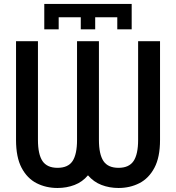

<svg xmlns="http://www.w3.org/2000/svg" viewBox="-20 -940 895 976"><path d="M205.1 -791V-919.9H649.4V-791H576.2V-852.1H463.9V-791H390.6V-852.1H278.3V-791ZM482.9 -730.5V-228.5Q482.9 -155.8 505.9 -121.3Q528.8 -86.9 582.5 -86.9Q635.7 -86.9 658.9 -121.3Q682.1 -155.8 682.1 -228.5V-730.5H793.5V-228.5Q793.5 -140.6 764.9 -86.9Q736.3 -33.2 688.5 -8.8Q640.6 15.6 582.5 15.6Q536.1 15.6 496.1 0.2Q456.1 -15.1 427.2 -48.8Q398.9 -15.1 358.9 0.2Q318.8 15.6 272.5 15.6Q213.9 15.6 166 -8.8Q118.2 -33.2 89.8 -86.9Q61.5 -140.6 61.5 -228.5V-730.5H172.9V-228.5Q172.9 -155.8 196 -121.3Q219.2 -86.9 272.5 -86.9Q326.2 -86.9 348.9 -121.3Q371.6 -155.8 371.6 -228.5V-730.5Z"/></svg>

Font: Giphurs Medium
Style: Regular
Weight: 500
Version: Version 0.920; ttfautohint (v1.8.4.7-5d5b)